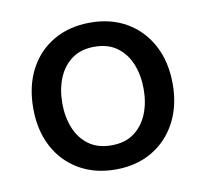

<svg xmlns="http://www.w3.org/2000/svg" viewBox="-56 -801 587 547"><g transform="rotate(-10 237.0 -527.5)"><path d="M237.3 -314.9Q176.8 -314.9 131.1 -341.8Q85.4 -368.7 60.5 -416.3Q35.6 -463.9 35.6 -526.9Q35.6 -590.8 60.5 -638.7Q85.4 -686.5 131.1 -713.1Q176.8 -739.7 237.3 -739.7Q297.9 -739.7 343 -713.1Q388.2 -686.5 413.6 -638.7Q439 -590.8 439 -526.9Q439 -463.9 413.6 -416Q388.2 -368.2 343 -341.6Q297.9 -314.9 237.3 -314.9ZM237.3 -384.8Q276.9 -384.8 302.7 -403.8Q328.6 -422.9 341.8 -454.8Q355 -486.8 355 -526.9Q355 -566.9 342 -599.1Q329.1 -631.3 303 -650.6Q276.9 -669.9 237.3 -669.9Q198.2 -669.9 172.1 -650.9Q146 -631.8 132.8 -599.4Q119.6 -566.9 119.6 -526.9Q119.6 -486.8 132.8 -454.6Q146 -422.4 172.1 -403.6Q198.2 -384.8 237.3 -384.8Z"/></g></svg>

Font: Inter 18pt
Style: Regular
Weight: 400
Designer: Rasmus Andersson
Foundry: rsms
Version: Version 4.001;git-66647c0bb